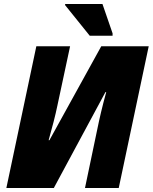

<svg xmlns="http://www.w3.org/2000/svg" viewBox="-20 -947 769 967"><path d="M432 -767H547V-779L496 -927H308V-921ZM12 0H251L511 -483H515C494 -407 481 -350 470 -296L408 0H578L729 -714H490L229 -241H225C243 -305 259 -366 269 -415L333 -714H163Z"/></svg>

Font: Noto Sans Black
Style: Italic
Weight: 900
Italic angle: -12°
Designer: Monotype Design Team
Foundry: Monotype Imaging Inc.
Version: Version 2.013